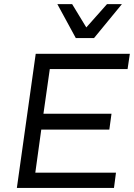

<svg xmlns="http://www.w3.org/2000/svg" viewBox="-20 -925 659 945"><path d="M63 0 155.8 -660.2H619.1L607.9 -585H225.1L193.8 -365.2H528.8L518.1 -287.1H183.1L153.8 -75.2H550.8L541 0ZM262.2 -904.8H335L404.8 -790L506.8 -904.8H580.1L442.9 -737.8H353Z"/></svg>

Font: Human Sans
Style: Italic
Weight: 400
Italic angle: -8°
Designer: Tim Radville
Foundry: Continuum
Version: Version 1.000;FEAKit 1.0